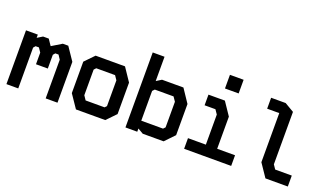

<svg xmlns="http://www.w3.org/2000/svg" viewBox="-75 -1334 3151 1848"><g transform="rotate(20 1500.0 -410.0)"><path d="M39 -551V0H160V-418L178 -439H212L241 -396V-277H362V-418L380 -439H413L441 -396V0H562V-418L472 -551H416L314 -489L272 -551H214L160 -518V-551Z M752 -551H1053L1143 -417V-95L1051 0H751L660 -134V-456ZM780 -156 809 -113H1003L1021 -132V-396L992 -439H799L780 -418Z M1258 -768V0H1379V-33L1435 0H1649L1742 -97V-416L1651 -552H1432L1379 -519V-768ZM1379 -418 1399 -439H1591L1621 -395V-133L1602 -113H1379Z M1901 -570V-461H2012L2042 -417V-109H1859V0H2341V-109H2158V-438L2069 -570ZM2030 -680V-820H2170V-680Z M2478 -748V-636H2602V-133L2692 0H2921V-112H2751L2722 -155V-692L2627 -748Z"/></g></svg>

Font: Kode Mono
Style: Bold
Weight: 700
Monospace: yes
Designer: Isa Ozler
Foundry: Kadena LLC
Version: Version 1.206;gftools[0.9.28]